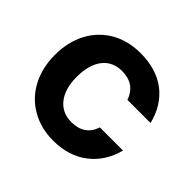

<svg xmlns="http://www.w3.org/2000/svg" viewBox="-142 -720 887 887"><g transform="rotate(45 301.0 -277.0)"><path d="M33 -277C33 -277 33 -277 33 -277C33 -220 45 -170 68 -127C91 -84 124 -50 165 -27C206 -3 254 9 307 9C307 9 307 9 307 9C375 9 432 -9 477 -44C522 -79 553 -127 568 -187C568 -187 417 -187 417 -187C417 -187 417 -187 417 -187C400 -136 363 -111 306 -111C306 -111 306 -111 306 -111C266 -111 234 -126 211 -155C188 -184 176 -224 176 -277C176 -277 176 -277 176 -277C176 -330 188 -372 211 -401C234 -430 266 -444 306 -444C306 -444 306 -444 306 -444C334 -444 358 -437 377 -424C396 -410 409 -391 417 -367C417 -367 568 -367 568 -367C568 -367 568 -367 568 -367C553 -429 523 -477 478 -512C433 -546 376 -563 307 -563C307 -563 307 -563 307 -563C254 -563 206 -551 165 -528C124 -504 91 -471 68 -428C45 -385 33 -334 33 -277Z"/></g></svg>

Font: Girnar Poppins
Style: SemiBold
Weight: 500
Designer: Ninad Kale (Devanagari), Jonny Pinhorn (Latin)
Foundry: Indian Type Foundry
Version: ""